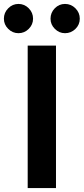

<svg xmlns="http://www.w3.org/2000/svg" viewBox="-53 -957 426 977"><path d="M115.2 -861.8Q115.2 -832 93.3 -810.1Q71.3 -788.1 41 -788.1Q10.7 -788.1 -11.2 -810.1Q-33.2 -832 -33.2 -861.8Q-33.2 -892.6 -11.2 -914.8Q10.7 -937 41 -937Q71.3 -937 93.3 -914.8Q115.2 -892.6 115.2 -861.8ZM277.8 -937Q308.6 -937 330.8 -914.8Q353 -892.6 353 -861.8Q353 -831.5 330.8 -809.8Q308.6 -788.1 277.8 -788.1Q248 -788.1 226.1 -810.1Q204.1 -832 204.1 -861.8Q204.1 -892.6 225.8 -914.8Q247.6 -937 277.8 -937ZM231.9 -725.1V0H87.9V-725.1Z"/></svg>

Font: Stilu SemiBold
Style: Regular
Weight: 600
Designer: Genilson Lima Santos
Foundry: Genilson Lima Santos
Version: Version 1.200;PS 001.200;hotconv 1.0.88;makeotf.lib2.5.64775